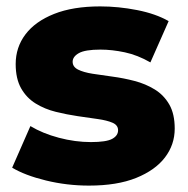

<svg xmlns="http://www.w3.org/2000/svg" viewBox="-20 -571 587 600"><path d="M258 9Q189 9 123.5 -7Q58 -23 18 -47L75 -177Q113 -154 164 -140.5Q215 -127 264 -127Q312 -127 330.5 -137Q349 -147 349 -164Q349 -180 331.5 -187.5Q314 -195 285.5 -199Q257 -203 223 -208Q189 -213 154.5 -221.5Q120 -230 91.5 -247.5Q63 -265 46 -295Q29 -325 29 -371Q29 -423 59.5 -463.5Q90 -504 149 -527.5Q208 -551 293 -551Q350 -551 408.5 -539.5Q467 -528 507 -505L450 -376Q410 -399 370 -407.5Q330 -416 294 -416Q246 -416 226.5 -405Q207 -394 207 -378Q207 -362 224 -353.5Q241 -345 269.5 -340.5Q298 -336 332 -331.5Q366 -327 400.5 -318Q435 -309 463.5 -291.5Q492 -274 509 -244.5Q526 -215 526 -169Q526 -119 495.5 -79Q465 -39 405.5 -15Q346 9 258 9Z"/></svg>

Font: Montserrat Thin ExtraBold
Style: Regular
Weight: 800
Version: Version 9.000